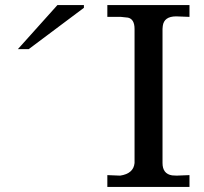

<svg xmlns="http://www.w3.org/2000/svg" viewBox="-20 -742 808 762"><path d="M732 0H406V-47L456 -45H457Q510 -53 514 -95V-627Q514 -666 488 -672L460 -675H406V-722H732V-675L680 -677H679Q631 -677 626 -639Q625 -633 625 -627V-95Q625 -52 663 -46Q671 -45 681 -45L731 -47H732ZM313 -711 94 -547H51L208 -722H313Z"/></svg>

Font: cwTeXKai
Style: Medium
Weight: 500
Version: Version 1.17